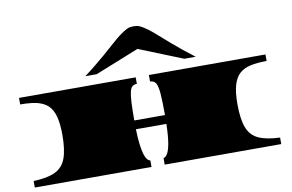

<svg xmlns="http://www.w3.org/2000/svg" viewBox="-94 -1156 2020 1330"><g transform="rotate(-10 915.5 -490.5)"><path d="M48.8 0V-45.9Q146.5 -49.3 201.2 -75.4Q255.9 -101.6 278.1 -161.6Q300.3 -221.7 300.3 -326.2Q300.3 -403.3 286.9 -454.8Q273.4 -506.3 242.2 -535.6Q221.7 -554.2 193.8 -564.9Q166 -575.7 129.9 -580.1Q93.8 -584.5 48.8 -584.5V-630.4H869.6V-584.5Q849.6 -584.5 837.9 -574.7Q826.2 -564.9 819.3 -538.1Q813 -511.2 810.5 -462.9Q808.1 -414.6 808.1 -337.9H1023.9Q1023.9 -439.9 1019.3 -492.9Q1014.6 -545.9 1001.5 -565.2Q988.3 -584.5 962.4 -584.5V-630.4H1782.2V-584.5Q1715.8 -584.5 1668 -574Q1620.1 -563.5 1590.1 -535.6Q1560.1 -507.8 1545.7 -457.3Q1531.2 -406.7 1531.2 -326.2Q1531.2 -220.7 1553.7 -160.6Q1576.2 -100.6 1631.1 -75Q1686 -49.3 1782.2 -45.9V0H962.4V-45.9Q978 -48.3 991 -70.6Q1003.9 -92.8 1012.5 -142.3Q1021 -191.9 1022.9 -275.9H808.6Q810.1 -212.9 815.7 -169.7Q821.3 -126.5 829.1 -99.6Q837.4 -72.8 847.7 -60.3Q857.9 -47.9 869.6 -45.9V0ZM527.3 -698.7Q550.3 -715.8 570.6 -731.7Q590.8 -747.6 608.9 -762.2Q645 -791.5 673.6 -816.2Q702.1 -840.8 725.1 -861.3Q758.3 -891.6 786.6 -915.3Q814.9 -939 842.8 -957Q856.9 -966.3 873.3 -973.9Q889.6 -981.4 915.5 -981.4Q941.4 -981.4 957.8 -973.9Q974.1 -966.3 988.3 -957Q1016.1 -939 1044.4 -915.3Q1072.8 -891.6 1106 -861.3L1157.7 -816.4Q1186.5 -791.5 1222.4 -762.2Q1258.3 -732.9 1303.7 -698.7H1223.6L915.5 -822.3L607.4 -698.7Z"/></g></svg>

Font: Asset
Style: Regular
Weight: 400
Version: Version 1.003; ttfautohint (v1.8.4.7-5d5b)